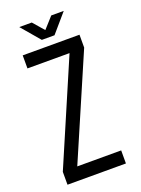

<svg xmlns="http://www.w3.org/2000/svg" viewBox="-157 -912 723 982"><g transform="rotate(-20 204.0 -421.0)"><path d="M146 -842H78L164 -741H233L320 -842H252L198 -782ZM352 0V-71H113L354 -630V-700H45V-629H274L34 -70V0Z"/></g></svg>

Font: Bebas Neue Regular two
Style: Regular2
Weight: 400
Designer: Ryoichi Tsunekawa & LGV (GE)
Foundry: Free Software Foundation, Inc.
Version: Version 1.003 August 13, 2016